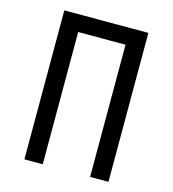

<svg xmlns="http://www.w3.org/2000/svg" viewBox="-109 -820 817 909"><g transform="rotate(15 300.0 -365.0)"><path d="M94 0V-730H506V0H416V-648H184V0Z"/></g></svg>

Font: JetBrains Mono
Style: Regular
Weight: 400
Monospace: yes
Designer: Philipp Nurullin, Konstantin Bulenkov
Foundry: JetBrains
Version: Version 2.305